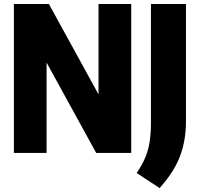

<svg xmlns="http://www.w3.org/2000/svg" viewBox="-20 -760 994 954"><path d="M49 0V-740H223L469.5 -291V-740H632V0H458L211.5 -449V0ZM773 174.5 659 99.5Q686.5 59.5 702 22.2Q717.5 -15 723.8 -56.8Q730 -98.5 730 -151.5V-740H904V-156.5Q904 -63 874.8 15.2Q845.5 93.5 773 174.5Z"/></svg>

Font: Encode Sans Cnd XBd
Style: Regular
Weight: 800
Width: 3
Designer: Multiple Designers
Foundry: Impallari Type
Version: Version 3.002; ttfautohint (v1.8.3) -l 8 -r 50 -G 200 -x 14 